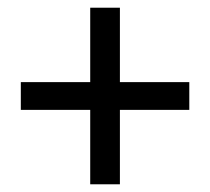

<svg xmlns="http://www.w3.org/2000/svg" viewBox="-20 -579 545 498"><path d="M214 -101V-294H34V-366H214V-559H291V-366H471V-294H291V-101Z"/></svg>

Font: Source Sans 3 Medium
Style: Regular
Weight: 500
Designer: Paul D. Hunt
Foundry: Adobe
Version: Version 3.052;hotconv 1.1.0;makeotfexe 2.6.0